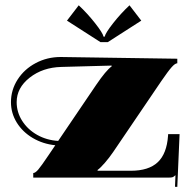

<svg xmlns="http://www.w3.org/2000/svg" viewBox="-20 -679 735 734"><path d="M392 -517.9H364.1L236 -600.1L281 -658.7Q313.8 -628.1 343.3 -590.7Q372.8 -553.3 375.9 -538.9H380.2Q383.3 -553.3 412.8 -590.7Q442.3 -628.1 475.1 -658.7L520.1 -600.1ZM107.1 0V-17.5Q114.9 -17.5 126.3 -30.8Q137.7 -44.1 165.6 -85.7L191.4 -123.7Q144.2 -128.5 105.3 -151.4Q66.4 -174.4 44.1 -210.4Q21.9 -246.5 21.9 -288.5Q21.9 -335.2 47.4 -375Q73 -414.8 116.7 -437.9Q160.4 -461.1 212 -461.1Q240.8 -461.1 657.8 -454.5V-437.1Q649.5 -437.1 636.4 -422.4Q623.3 -407.8 596.6 -368.9L413.9 -99.7Q398.2 -76.5 380.9 -56.6Q363.6 -36.7 353.1 -29.3V-26.2H479.9Q548.5 -26.2 583 -58.8Q617.6 -91.3 622.4 -160L622.8 -166.1H666.5L657.8 35.4L649 35L650.8 -8.7H649.9Q644.7 -3.5 640.1 -1.7Q635.5 0 624.1 0ZM202.4 -140.3 347.9 -354.9Q385.1 -409.5 406.9 -425.3V-428.3L214.2 -423.1Q143.4 -421.3 93.5 -382.2Q43.7 -343.1 43.7 -288.5Q43.7 -250 64.9 -216.8Q86.1 -183.6 122.4 -163.2Q158.7 -142.9 202.4 -140.3Z"/></svg>

Font: Wabroye
Style: Medium
Weight: 500
Designer: gluk
Foundry: gluk
Version: Version 0.14